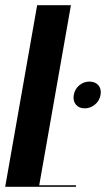

<svg xmlns="http://www.w3.org/2000/svg" viewBox="-36 -719 408 739"><path d="M237 -699 115 -6H257L256 0H-16L107 -699ZM248 -354Q252 -376 269 -390.5Q286 -405 308 -405Q331 -405 343 -390.5Q355 -376 351 -354Q347 -331 329.5 -316.5Q312 -302 290 -302Q268 -302 256 -316.5Q244 -331 248 -354Z"/></svg>

Font: Moniqa Black Ita Display
Style: Italic
Weight: 900
Italic angle: -10°
Designer: Rajesh Rajput
Foundry: Rajesh Rajput
Version: Version 1.000